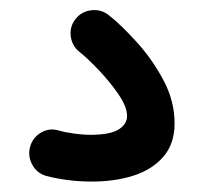

<svg xmlns="http://www.w3.org/2000/svg" viewBox="-20 -66 395 377"><path d="M128.9 -29.3Q140.6 -43.9 159.9 -45.9Q179.2 -47.9 193.8 -36.1Q217.8 -17.1 248 16.1Q278.3 49.3 300.5 90.6Q322.8 131.8 322.8 176.3Q322.8 216.3 300.8 241.7Q278.8 267.1 242.2 278.8Q205.6 290.5 160.6 290.5Q135.3 290.5 111.8 287.4Q88.4 284.2 70.3 279.3Q52.2 273.9 43.2 257.1Q34.2 240.2 39.1 222.2Q44.4 203.6 61 194.1Q77.6 184.6 95.7 190.4Q106 193.4 123.8 196Q141.6 198.7 158.2 198.7Q195.3 198.7 212.4 188.5Q229.5 178.2 229.5 161.6Q229.5 144 212.9 119.6Q196.3 95.2 174.3 72Q152.3 48.8 135.7 35.6Q121.1 23.9 118.9 4.6Q116.7 -14.6 128.9 -29.3Z"/></svg>

Font: Mikhak Medium
Style: Regular
Weight: 500
Designer: Amin Abedi
Version: Version 3.3